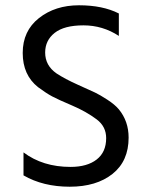

<svg xmlns="http://www.w3.org/2000/svg" viewBox="-20 -700 564 727"><path d="M467 -179Q467 -90 406 -41.5Q345 7 244 7Q143 7 69 -36V-123Q142 -68 247 -68Q310 -68 346 -96Q382 -124 382 -177Q382 -221 346 -248Q306 -278 253 -300.5Q200 -323 177.5 -335Q155 -347 124 -370Q66 -416 66 -499.5Q66 -583 127.5 -631.5Q189 -680 279 -680Q369 -680 430 -649V-564Q369 -604 296 -604Q223 -604 187 -575.5Q151 -547 151 -501Q151 -452 194 -422Q226 -401 274 -379.5Q322 -358 340 -349.5Q358 -341 386.5 -322.5Q415 -304 430 -286Q467 -241 467 -179Z"/></svg>

Font: Hind Mysuru
Style: Regular
Weight: 400
Designer: Manushi Parikh, Hitesh Malaviya
Foundry: Indian Type Foundry
Version: Version 0.703;PS 1.0;hotconv 1.0.86;makeotf.lib2.5.63406